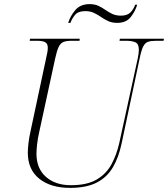

<svg xmlns="http://www.w3.org/2000/svg" viewBox="-20 -902 816 932"><path d="M320 10Q226 10 170.5 -34.5Q115 -79 115 -161Q115 -177 118 -205Q121 -233 128 -264L204 -620Q212 -652 212 -670Q212 -690 199.5 -697Q187 -704 161 -704H124L126 -714H367L366 -704H327Q303 -704 288.5 -698.5Q274 -693 265 -674.5Q256 -656 248 -619L171 -264Q163 -229 160 -201Q157 -173 157 -156Q157 -84 203 -43.5Q249 -3 324 -3Q404 -3 451 -31.5Q498 -60 522.5 -107Q547 -154 559 -208L649 -620Q654 -645 654 -660Q654 -689 637.5 -696.5Q621 -704 593 -704H560L562 -714H776L774 -704H738Q713 -704 698.5 -699Q684 -694 675 -676Q666 -658 658 -619L570 -204Q556 -138 528 -90Q500 -42 450 -16Q400 10 320 10ZM549 -791Q524 -791 505.5 -799.5Q487 -808 470.5 -819.5Q454 -831 436 -839.5Q418 -848 394 -848Q359 -848 344 -829.5Q329 -811 322 -791H311Q321 -824 345.5 -853Q370 -882 415 -882Q440 -882 458 -873.5Q476 -865 491.5 -854Q507 -843 525 -834.5Q543 -826 567 -826Q598 -826 613.5 -842Q629 -858 636 -879H646Q636 -846 614 -818.5Q592 -791 549 -791Z"/></svg>

Font: Noto Serif Display ExtraLight
Style: Italic
Weight: 200
Italic angle: -12°
Designer: Monotype Design Team
Foundry: Monotype Imaging Inc.
Version: Version 2.009